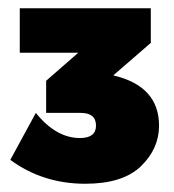

<svg xmlns="http://www.w3.org/2000/svg" viewBox="-20 -801 422 466"><path d="M187 -355Q84 -355 5 -413L67 -527Q116 -466 174 -466Q213 -466 213 -496Q213 -527 176 -527H92V-605L170 -673H28V-781H346V-697L255 -618Q366 -592 366 -496Q366 -440 322 -397.5Q278 -355 187 -355Z"/></svg>

Font: Argentum Novus Black
Style: Regular
Weight: 900
Designer: Julieta Ulanovsky (font) & Cristiano Sobral (main changes)
Foundry: Julieta Ulanovsky (font) & Cristiano Sobral (main changes)
Version: Version 3.00;November 27, 2020;FontCreator 13.0.0.2655 64-bi